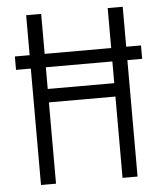

<svg xmlns="http://www.w3.org/2000/svg" viewBox="-53 -781 705 828"><g transform="rotate(-5 300.0 -367.5)"><path d="M91 0V-504H27V-562H91V-735H156V-562H444V-735H509V-562H573V-504H509V0H444V-352H156V0ZM444 -410V-504H156V-410Z"/></g></svg>

Font: Iosevka Custom Light Extended
Style: Regular
Weight: 300
Width: 7
Monospace: yes
Designer: Belleve Invis
Foundry: Belleve Invis
Version: Version 11.2.4; ttfautohint (v1.8.4)